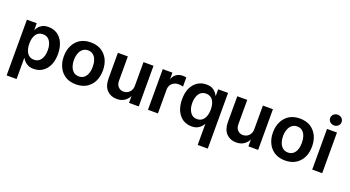

<svg xmlns="http://www.w3.org/2000/svg" viewBox="-61 -1501 4451 2445"><g transform="rotate(20 2164.0 -279.0)"><path d="M196 -548V-458H198Q208 -477 225 -499Q242 -522 275 -539Q306 -555 356 -555Q420 -555 472 -523Q524 -490 554 -427Q585 -360 585 -272Q585 -183 555 -118Q525 -55 473 -21Q422 12 356 12Q308 12 277 -4Q246 -19 226 -42Q208 -62 198 -83V207H63V-548ZM228 -146Q261 -99 320 -99Q383 -99 414 -148Q446 -195 446 -273Q446 -349 414 -396Q383 -444 320 -444Q259 -444 228 -398Q196 -353 196 -273Q196 -195 228 -146Z M788 -22Q728 -59 697 -122Q664 -187 664 -271Q664 -356 697 -420Q729 -484 788 -520Q849 -555 929 -555Q1009 -555 1070 -520Q1128 -484 1162 -420Q1194 -354 1194 -271Q1194 -188 1162 -122Q1130 -59 1070 -22Q1012 13 929 13Q846 13 788 -22ZM1000 -118Q1029 -142 1042 -181Q1056 -219 1056 -271Q1056 -323 1042 -361Q1029 -402 1000 -424Q972 -448 930 -448Q888 -448 859 -424Q829 -400 816 -361Q801 -321 801 -271Q801 -222 816 -181Q829 -143 859 -118Q888 -95 930 -95Q971 -95 1000 -118Z M1779 -548V3H1647V-94H1648Q1631 -51 1587 -20Q1544 10 1481 10Q1400 10 1347 -44Q1296 -100 1296 -198V-548H1431V-218Q1431 -166 1459 -138Q1486 -108 1531 -108Q1559 -108 1584 -121Q1609 -134 1626 -162Q1643 -188 1643 -229V-548Z M2035 -548V-457Q2048 -501 2086 -530Q2124 -556 2172 -556Q2187 -556 2196 -555Q2210 -555 2222 -552V-427Q2212 -430 2192 -434Q2168 -436 2158 -436Q2108 -436 2073 -404Q2039 -371 2039 -321V3H1904V-548Z M2653 -83Q2643 -62 2625 -42Q2605 -19 2574 -4Q2543 12 2494 12Q2430 12 2377 -21Q2326 -56 2296 -118Q2266 -183 2266 -272Q2266 -363 2296 -427Q2328 -491 2379 -523Q2431 -555 2495 -555Q2545 -555 2576 -539Q2606 -523 2626 -499Q2643 -477 2653 -458H2655V-548H2789V207H2652V-83ZM2622 -146Q2655 -194 2655 -273Q2655 -351 2623 -398Q2590 -444 2530 -444Q2469 -444 2436 -396Q2404 -347 2404 -273Q2404 -196 2437 -148Q2468 -99 2530 -99Q2590 -99 2622 -146Z M3397 -548V3H3265V-94H3266Q3249 -51 3205 -20Q3162 10 3099 10Q3018 10 2965 -44Q2914 -100 2914 -198V-548H3049V-218Q3049 -166 3077 -138Q3104 -108 3149 -108Q3177 -108 3202 -121Q3227 -134 3244 -162Q3261 -188 3261 -229V-548Z M3622 -22Q3562 -59 3531 -122Q3498 -187 3498 -271Q3498 -356 3531 -420Q3563 -484 3622 -520Q3683 -555 3763 -555Q3843 -555 3904 -520Q3962 -484 3996 -420Q4028 -354 4028 -271Q4028 -188 3996 -122Q3964 -59 3904 -22Q3846 13 3763 13Q3680 13 3622 -22ZM3834 -118Q3863 -142 3876 -181Q3890 -219 3890 -271Q3890 -323 3876 -361Q3863 -402 3834 -424Q3806 -448 3764 -448Q3722 -448 3693 -424Q3663 -400 3650 -361Q3635 -321 3635 -271Q3635 -222 3650 -181Q3663 -143 3693 -118Q3722 -95 3764 -95Q3805 -95 3834 -118Z M4265 -548V3H4130V-548ZM4142 -641Q4120 -663 4120 -692Q4120 -723 4142 -744Q4166 -765 4198 -765Q4229 -765 4253 -744Q4275 -723 4275 -692Q4275 -663 4253 -641Q4229 -620 4198 -620Q4166 -620 4142 -641Z"/></g></svg>

Font: Sinter Bold
Style: Regular
Weight: 700
Foundry: Adobe & rsms
Version: Version 1.000